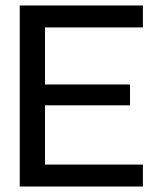

<svg xmlns="http://www.w3.org/2000/svg" viewBox="-20 -680 567 700"><path d="M52 0V-660H144V0ZM102 0V-80H501V0ZM102 -296V-372H454V-296ZM102 -580V-660H501V-580Z"/></svg>

Font: Bricolage Grotesque 96pt ExtraBold 96pt
Style: Regular
Weight: 400
Version: Version 1.001;gftools[0.9.33.dev8+g029e19f]